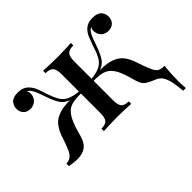

<svg xmlns="http://www.w3.org/2000/svg" viewBox="-149 -759 1153 1153"><g transform="rotate(-45 428.0 -182.5)"><path d="M80 7Q65 7 48.5 5Q32 3 15 0V-21Q44 -24 58 -37.5Q72 -51 82 -76Q97 -110 108.5 -147Q120 -184 138 -211Q156 -239 183.5 -253Q211 -267 243.5 -272Q276 -277 311 -276V-272Q266 -285 247 -314.5Q228 -344 215 -383Q204 -413 195.5 -437Q187 -461 176.5 -476.5Q166 -492 149 -496Q156 -492 158.5 -485.5Q161 -479 161 -473Q161 -452 152 -437Q143 -422 128 -414Q113 -406 95 -406Q67 -406 51 -423Q35 -440 35 -467Q35 -492 52 -511Q69 -530 109 -530Q149 -530 171.5 -511Q194 -492 206.5 -462Q219 -432 228 -400Q241 -361 256 -334Q271 -307 299.5 -292.5Q328 -278 380 -274V-257Q334 -259 300.5 -251Q267 -243 245 -213Q231 -194 220 -167Q209 -140 202.5 -116Q196 -92 192 -79Q179 -32 152 -12.5Q125 7 80 7ZM312 0V-21Q346 -21 360 -36Q374 -51 374 -93V-422Q374 -464 359.5 -479Q345 -494 310 -494V-515Q327 -514 361.5 -512.5Q396 -511 429 -511Q463 -511 496 -512.5Q529 -514 546 -515V-494Q511 -494 496.5 -479Q482 -464 482 -422V-93Q482 -51 496 -36Q510 -21 544 -21V0Q527 -1 493.5 -2.5Q460 -4 427 -4Q395 -4 361.5 -2.5Q328 -1 312 0ZM820 165Q815 101 805 68Q795 35 780.5 20.5Q766 6 747 -1Q718 -12 695.5 -26.5Q673 -41 662 -78Q659 -86 652.5 -111Q646 -136 635 -164.5Q624 -193 609 -213Q587 -242 555 -250.5Q523 -259 473 -257V-274Q525 -278 553.5 -292Q582 -306 597.5 -333Q613 -360 625 -400Q636 -432 648 -462Q660 -492 682.5 -511Q705 -530 744 -530Q785 -530 802 -511Q819 -492 819 -467Q819 -440 802.5 -423Q786 -406 758 -406Q740 -406 725 -414Q710 -422 701.5 -437Q693 -452 693 -473Q693 -479 695.5 -485.5Q698 -492 704 -496Q688 -492 677.5 -476.5Q667 -461 658.5 -437.5Q650 -414 639 -383Q625 -344 606 -314.5Q587 -285 543 -272L542 -276Q582 -277 615 -271.5Q648 -266 673.5 -251.5Q699 -237 716 -211Q733 -185 745 -147Q757 -109 771 -76Q786 -40 800.5 -30Q815 -20 847 -20Q843 16 841.5 50Q840 84 840 105Q840 121 841 137.5Q842 154 843 165Z"/></g></svg>

Font: Playfair Display Medium
Style: Regular
Weight: 500
Designer: Claus Eggers Sørensen
Foundry: Claus Eggers Sørensen
Version: Version 1.203